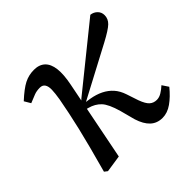

<svg xmlns="http://www.w3.org/2000/svg" viewBox="-132 -629 777 777"><g transform="rotate(-45 256.5 -240.0)"><path d="M63 -1Q80 -63 92.5 -110.5Q105 -158 114 -196.5Q123 -235 130 -268.5Q137 -302 143 -335Q148 -365 148.5 -384.5Q149 -404 142 -414.5Q135 -425 120 -425Q101 -425 87 -419.5Q73 -414 51 -405L35 -432Q73 -467 98.5 -480Q124 -493 154 -493Q184 -493 201.5 -476.5Q219 -460 223 -427.5Q227 -395 217 -345L149 -2L76 9ZM385 13Q354 13 333.5 -6Q313 -25 301 -63L284 -127Q269 -180 250 -200Q231 -220 201 -228L175 -235V-253H184L209 -276L473 -489Q490 -487 501.5 -475.5Q513 -464 513 -447Q513 -426 497 -410.5Q481 -395 434 -370L196 -244L198 -254L232 -249Q262 -244 285 -232.5Q308 -221 324 -203Q340 -185 349 -158L366 -107Q377 -77 389.5 -66Q402 -55 420 -55Q434 -55 448 -63.5Q462 -72 475 -84L493 -57Q467 -25 440 -6Q413 13 385 13Z"/></g></svg>

Font: Source Serif 4 18pt
Style: Italic
Weight: 400
Italic angle: -12°
Designer: Frank Grießhammer
Foundry: Adobe Systems Incorporated
Version: Version 4.004;hotconv 1.0.116;makeotfexe 2.5.65601